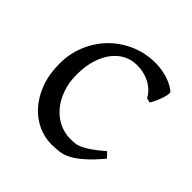

<svg xmlns="http://www.w3.org/2000/svg" viewBox="-135 -581 707 707"><g transform="rotate(45 218.5 -227.5)"><path d="M410.2 -92.8Q378.4 -55.2 354.2 -33.9Q330.1 -12.7 309.6 -1.7Q289.1 9.3 269.5 12Q250 14.6 227.1 14.6Q191.4 14.6 157.5 -1.2Q123.5 -17.1 97.2 -46.9Q70.8 -76.7 54.9 -119.6Q39.1 -162.6 39.1 -216.8Q39.1 -269.5 58.3 -315.4Q77.6 -361.3 111.1 -395.3Q144.5 -429.2 189.9 -449Q235.4 -468.8 288.1 -468.8Q304.2 -468.8 321 -466.1Q337.9 -463.4 353.3 -458.3Q368.7 -453.1 381.6 -446Q394.5 -439 402.8 -430.2Q403.8 -424.3 401.4 -413.6Q398.9 -402.8 394.5 -390.9Q390.1 -378.9 384.8 -367.9Q379.4 -356.9 375 -350.1L356.9 -355Q353 -363.8 344.2 -374Q335.4 -384.3 321.5 -393.6Q307.6 -402.8 288.3 -408.9Q269 -415 244.1 -415Q218.3 -415 194.6 -403.6Q170.9 -392.1 152.6 -369.1Q134.3 -346.2 123.3 -312Q112.3 -277.8 112.3 -231.9Q112.3 -190.4 124.8 -156.5Q137.2 -122.6 158 -98.6Q178.7 -74.7 205.8 -61.8Q232.9 -48.8 262.2 -48.8Q275.9 -48.8 287.6 -50Q299.3 -51.3 313.2 -57.6Q327.1 -64 345.5 -76.7Q363.8 -89.4 391.1 -112.8Z"/></g></svg>

Font: Noto Serif Devanagari
Style: Bold
Weight: 700
Designer: Monotype Design Team
Foundry: Monotype Imaging Inc.
Version: Version 1.01